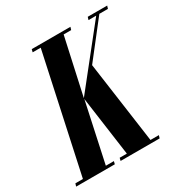

<svg xmlns="http://www.w3.org/2000/svg" viewBox="-231 -825 907 950"><g transform="rotate(-30 222.5 -349.5)"><path d="M-68 0 -63 -16H-20L124 -683H78L82 -699H303L298 -683H255L184 -360L441 -683H397L402 -699H513L508 -683H459L301 -481L366 -16H414L409 0H186L190 -16H231L184 -355L111 -16H157L153 0Z"/></g></svg>

Font: Emberly Black
Style: Italic
Weight: 900
Italic angle: -12°
Designer: Rajesh Rajput
Foundry: Rajesh Rajput
Version: Version 1.000